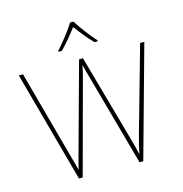

<svg xmlns="http://www.w3.org/2000/svg" viewBox="-132 -1070 1134 1191"><g transform="rotate(-15 434.5 -474.5)"><path d="M447 -949H425C401 -908 346 -839 309 -798V-792H330C367 -829 408 -879 436 -917C464 -879 503 -829 540 -792H561V-798C524 -839 471 -908 447 -949ZM839 -714H812L658 -168C643 -116 637 -88 629 -48C620 -88 613 -116 598 -168L445 -714H420L271 -171C257 -121 249 -90 240 -52C231 -90 221 -121 208 -170L60 -714H33L228 0H252L415 -604C421 -627 425 -641 431 -675C439 -639 446 -620 456 -582L617 0H641Z"/></g></svg>

Font: Noto Sans Gujarati UI Thin
Style: Regular
Weight: 100
Designer: Jelle Bosma - Monotype Design Team, Universal Thirst
Foundry: Monotype Imaging Inc.
Version: Version 2.106